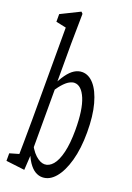

<svg xmlns="http://www.w3.org/2000/svg" viewBox="-175 -961 706 1027"><g transform="rotate(20 178.0 -448.0)"><path d="M-2.4 -12.7V-55.7L49.8 -70.8Q50.8 -100.6 50.8 -135.7Q50.8 -170.9 51.3 -204.1Q51.8 -237.3 51.8 -264.2V-791L-5.9 -803.2V-846.7L101.6 -899.9L110.8 -890.6L108.4 -719.2V-490.7L109.9 -476.1V-109.4V-107.4L103.5 0ZM206.1 4.4Q186 4.4 166.3 -7.1Q146.5 -18.6 127.9 -45.9Q109.4 -73.2 91.8 -124H81.5L87.4 -174.3Q114.3 -115.2 142.1 -90.1Q169.9 -64.9 194.3 -64.9Q220.2 -64.9 241.5 -89.6Q262.7 -114.3 275.1 -165.5Q287.6 -216.8 287.6 -293.5Q287.6 -408.7 262.5 -469Q237.3 -529.3 197.3 -529.3Q184.6 -529.3 168.5 -520.5Q152.3 -511.7 132.3 -488.8Q112.3 -465.8 87.4 -422.4L81.1 -471.7H91.8Q111.8 -515.6 132.1 -543.7Q152.3 -571.8 173.3 -584.7Q194.3 -597.7 216.8 -597.7Q254.4 -597.7 284.7 -563Q314.9 -528.3 333 -462.4Q351.1 -396.5 351.1 -302.7Q351.1 -210.4 331.8 -141.4Q312.5 -72.3 280 -33.9Q247.6 4.4 206.1 4.4Z"/></g></svg>

Font: Scarab Serif
Style: Condensed
Weight: 400
Designer: John Roberts
Foundry: Scarab
Version: 1.0